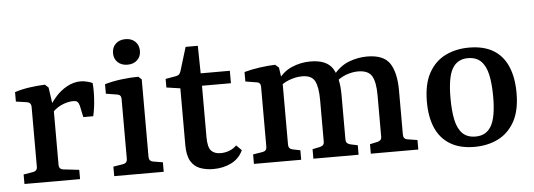

<svg xmlns="http://www.w3.org/2000/svg" viewBox="-44 -716 2354 846"><g transform="rotate(-5 1133.0 -293.5)"><path d="M169 -315Q184 -344 207 -370.5Q230 -397 259.5 -413Q289 -429 320 -429Q331 -429 346.5 -425.5Q362 -422 372 -417Q375 -387 372.5 -346.5Q370 -306 362 -271H318L307 -323Q303 -336 297.5 -340.5Q292 -345 280 -345Q255 -345 227 -332.5Q199 -320 176 -292ZM191 -316V-71Q191 -51 211 -49L280 -41V0H34V-42L76 -49Q95 -52 95 -71V-335Q95 -355 76 -358L28 -365V-407Q59 -417 95 -422Q131 -427 162 -428L177 -414Z M589 -71Q589 -52 608 -49L650 -42V0H431V-42L474 -49Q493 -52 493 -71V-336Q493 -355 475 -357L426 -365V-407Q460 -417 500.5 -422Q541 -427 575 -427L589 -414ZM592 -540Q592 -515 575.5 -499.5Q559 -484 533 -484Q506 -484 489.5 -499.5Q473 -515 473 -540Q473 -566 489.5 -581.5Q506 -597 533 -597Q559 -597 575.5 -581.5Q592 -566 592 -540Z M755 -360 694 -369V-407L740 -415Q750 -417 754.5 -421.5Q759 -426 762 -435L794 -540H848L850 -418H979V-363H851V-136Q851 -91 865.5 -75.5Q880 -60 907 -60Q927 -60 945.5 -67Q964 -74 978 -88L1001 -65Q985 -29 949.5 -11Q914 7 869 7Q837 7 810.5 -3Q784 -13 769.5 -38.5Q755 -64 755 -109Z M1566 0V-42L1599 -49Q1608 -51 1613 -56Q1618 -61 1618 -71V-253Q1618 -313 1602 -339.5Q1586 -366 1541 -366Q1516 -366 1488 -356Q1460 -346 1434 -321L1433 -356Q1465 -397 1505 -412.5Q1545 -428 1586 -428Q1660 -428 1687 -386.5Q1714 -345 1714 -266V-71Q1714 -52 1732 -49L1776 -42V0ZM1049 0V-42L1092 -49Q1110 -52 1110 -71V-336Q1110 -355 1092 -357L1043 -365V-407Q1076 -416 1112.5 -421Q1149 -426 1180 -427L1196 -413L1206 -341V-71Q1206 -53 1224 -49L1258 -42V0ZM1312 0V-42L1345 -49Q1354 -51 1359 -56Q1364 -61 1364 -71V-255Q1364 -312 1350 -339Q1336 -366 1294 -366Q1266 -366 1235.5 -354.5Q1205 -343 1183 -319L1185 -351Q1212 -393 1252 -410.5Q1292 -428 1336 -428Q1408 -428 1434 -386.5Q1460 -345 1460 -269V-71Q1460 -54 1479 -49L1512 -42V0Z M2125 -203Q2125 -262 2116 -301.5Q2107 -341 2086 -361.5Q2065 -382 2028 -382Q1982 -382 1959.5 -343.5Q1937 -305 1937 -214Q1937 -156 1945.5 -116.5Q1954 -77 1975 -56Q1996 -35 2033 -35Q2080 -35 2102.5 -74Q2125 -113 2125 -203ZM1832 -206Q1832 -285 1859.5 -334Q1887 -383 1933.5 -405.5Q1980 -428 2037 -428Q2102 -428 2144.5 -402.5Q2187 -377 2208 -328Q2229 -279 2229 -211Q2229 -132 2201.5 -83.5Q2174 -35 2128 -12.5Q2082 10 2024 10Q1960 10 1917 -16Q1874 -42 1853 -90Q1832 -138 1832 -206Z"/></g></svg>

Font: Rasa Medium
Style: Regular
Weight: 500
Designer: Anna Giedrys (Yrsa+Rasa design), David Brezina (Yrsa art-direction, Rasa art-direction, design)
Foundry: Rosetta Type Foundry
Version: Version 2.004